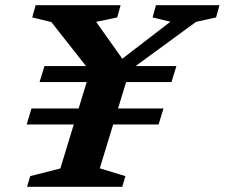

<svg xmlns="http://www.w3.org/2000/svg" viewBox="-20 -718 864 738"><path d="M177.5 -633 104 -651 117 -698H443.5L430.5 -651L349.5 -634L459.5 -479L433.5 -479.5L635 -634.5L566.5 -651L579.5 -698H823.5L810.5 -651L733.5 -634L478.5 -447.5L363.5 -71L462 -41L450 0H84L96 -41L212 -70.5L326 -444.5ZM608.5 -301 589.5 -239.5H82.5L101 -301ZM658 -464 639 -402.5H132L151 -464Z"/></svg>

Font: Newsreader 9pt SemiBold
Style: Italic
Weight: 600
Italic angle: -17°
Designer: Hugues Gentile
Foundry: Production Type
Version: Version 1.003